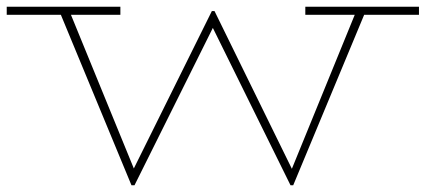

<svg xmlns="http://www.w3.org/2000/svg" viewBox="-25 -540 1266 571"><path d="M375 11H366L156 -496H-5V-520H333V-496H186L373 -39L605 -507H613L843 -38L1030 -496H883V-520H1221V-496H1058L847 11H839L608 -457Z"/></svg>

Font: BhuTuka Expanded One
Style: Regular
Weight: 400
Designer: Erin McLaughlin
Version: Version 1.000; ttfautohint (v1.8.3)